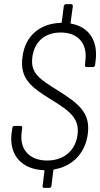

<svg xmlns="http://www.w3.org/2000/svg" viewBox="-20 -819 487 933"><path d="M407 -171C419 -272 362 -316 260 -380C170 -436 128 -464 137 -540C147 -619 200 -661 275 -661C361 -661 405 -606 395 -525L393 -503C392 -497 395 -493 401 -493H431C437 -493 441 -497 442 -503L445 -527C456 -621 413 -688 326 -704C323 -705 322 -706 323 -709L334 -789C334 -795 331 -799 325 -799H301C295 -799 291 -795 290 -789L280 -712C280 -710 279 -708 276 -708C174 -705 101 -645 89 -540C75 -433 138 -392 227 -336C321 -279 366 -243 357 -166C348 -89 292 -39 209 -39C123 -39 75 -93 85 -173L88 -197C89 -203 86 -207 80 -207H51C45 -207 40 -203 40 -197L36 -170C24 -66 85 4 193 8C196 8 197 10 196 12L187 84C186 90 189 94 195 94H219C225 94 230 90 230 84L239 9C240 7 241 5 244 4C334 -11 396 -77 407 -171Z"/></svg>

Font: Barlow Semi Condensed Light
Style: Italic
Weight: 300
Width: 4
Italic angle: -7°
Designer: Jeremy Tribby
Foundry: Tribby Type
Version: Version 1.422;hotconv 1.0.109;makeotfexe 2.5.65596